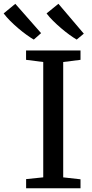

<svg xmlns="http://www.w3.org/2000/svg" viewBox="-101 -1015 494 1035"><path d="M132.1 -59V-680.7L39.5 -692.5V-743H333V-692.5L239.7 -680.7V-58.9L333 -48.5V0H39.8V-49.5ZM213.9 -994.6 350.8 -833.5 312.7 -801.9H311.9Q294.6 -812.1 272.8 -827.9Q251 -843.8 228.3 -863.1Q205.6 -882.4 185.1 -902.8Q164.6 -923.1 150 -942.6ZM-18.5 -994.4 120.5 -836.4 81.6 -801.9H80.7Q63.3 -811.9 41.4 -827.8Q19.5 -843.6 -3.3 -863Q-26 -882.4 -46.4 -902.8Q-66.8 -923.3 -81.3 -942.7Z"/></svg>

Font: Merriweather 7pt Light
Style: Regular
Weight: 300
Designer: Eben Sorkin
Foundry: Eben Sorkin
Version: Version 2.200;gftools[0.9.31]